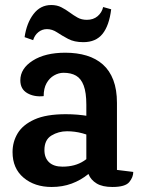

<svg xmlns="http://www.w3.org/2000/svg" viewBox="-20 -730 561 765"><path d="M240 -520Q287 -520 325 -508.5Q363 -497 390 -473Q417 -449 431.5 -411Q446 -373 446 -320V-53L511 -45Q511 -24 495 -4.5Q479 15 428 15Q388 15 365 1Q342 -13 333 -35.5Q324 -58 324 -83V-313Q324 -361 313.5 -389Q303 -417 283 -428.5Q263 -440 233 -440Q214 -440 195.5 -429.5Q177 -419 165.5 -398.5Q154 -378 154 -347Q116 -343 88.5 -359Q61 -375 61 -410Q61 -457 110.5 -488.5Q160 -520 240 -520ZM242 -275Q289 -275 332.5 -267.5Q376 -260 404 -243L410 -133Q391 -159 364.5 -175Q338 -191 308 -199Q278 -207 247 -207Q213 -207 185 -190Q157 -173 157 -132Q157 -101 175.5 -83.5Q194 -66 229 -66Q279 -66 313.5 -88.5Q348 -111 382 -144L387 -95Q362 -61 332 -36.5Q302 -12 265.5 1.5Q229 15 186 15Q118 15 74 -22Q30 -59 30 -124Q30 -165 50.5 -199Q71 -233 117.5 -254Q164 -275 242 -275ZM112 -570 78 -582Q86 -638 113.5 -674Q141 -710 184 -710Q207 -710 224.5 -701Q242 -692 257.5 -680.5Q273 -669 289 -660Q305 -651 326 -651Q352 -651 369 -665.5Q386 -680 391 -702L423 -693Q415 -628 388.5 -595Q362 -562 312 -562Q276 -562 251.5 -575Q227 -588 207.5 -601Q188 -614 167 -614Q148 -614 133 -602Q118 -590 112 -570Z"/></svg>

Font: Karma Variable Light
Style: Regular
Weight: 300
Designer: Joana Correia
Foundry: Indian Type Foundry
Version: Version 3.000